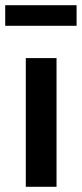

<svg xmlns="http://www.w3.org/2000/svg" viewBox="-38 -717 314 737"><path d="M61 0V-494H179V0ZM-18 -618V-697H256V-618Z"/></svg>

Font: Nunito Sans 10pt Condensed
Style: Bold
Weight: 700
Width: 3
Designer: Vernon Adams
Foundry: Vernon Adams
Version: Version 3.101;gftools[0.9.27]